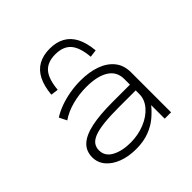

<svg xmlns="http://www.w3.org/2000/svg" viewBox="-192 -928 1109 1109"><g transform="rotate(-45 362.0 -374.0)"><path d="M310 8Q248 8 199.5 -10.5Q151 -29 123.5 -62Q96 -95 96 -138Q96 -189 130 -220.5Q164 -252 232 -266.5Q300 -281 403 -281H562V-234H406Q335 -234 286 -228.5Q237 -223 207.5 -211.5Q178 -200 165 -182Q152 -164 152 -139Q152 -91 198 -66Q244 -41 313 -41Q375 -41 429 -63Q483 -85 515 -122.5Q547 -160 547 -204V-327Q547 -388 497.5 -419Q448 -450 359 -450Q301 -450 245 -435.5Q189 -421 145 -391L122 -437Q153 -457 192 -471Q231 -485 274 -492.5Q317 -500 361 -500Q431 -500 485 -481Q539 -462 570.5 -423.5Q602 -385 602 -326V0H550V-111L551 -112Q530 -85 497 -56.5Q464 -28 417.5 -10Q371 8 310 8ZM231 -555 185 -561Q191 -627 213 -670Q235 -713 273.5 -734.5Q312 -756 366 -756Q420 -756 458.5 -734.5Q497 -713 519 -670Q541 -627 547 -561L501 -555Q494 -637 462 -673.5Q430 -710 366 -710Q302 -710 270 -673.5Q238 -637 231 -555Z"/></g></svg>

Font: Nunito Sans 7pt Expanded ExtraLight
Style: Regular
Weight: 250
Width: 7
Designer: Vernon Adams
Foundry: Vernon Adams
Version: Version 3.101;gftools[0.9.27]